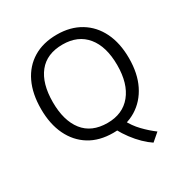

<svg xmlns="http://www.w3.org/2000/svg" viewBox="-202 -874 1176 1224"><g transform="rotate(-30 386.0 -261.5)"><path d="M576 191Q547 172 516 142Q485 112 457.5 75Q430 38 410 1L483 -26Q509 26 550 68.5Q591 111 633 142ZM62 -353Q62 -465 100.5 -545.5Q139 -626 211.5 -670Q284 -714 386 -714Q485 -714 558 -670Q631 -626 670.5 -545.5Q710 -465 710 -354Q710 -242 670 -161Q630 -80 557.5 -35.5Q485 9 386 9Q284 9 212 -35.5Q140 -80 101 -161Q62 -242 62 -353ZM149 -353Q149 -217 209 -140.5Q269 -64 386 -64Q498 -64 560.5 -140.5Q623 -217 623 -353Q623 -490 561 -565.5Q499 -641 386 -641Q269 -641 209 -565.5Q149 -490 149 -353Z"/></g></svg>

Font: Mulish ExtraLight
Style: Regular
Weight: 400
Version: Version 3.603